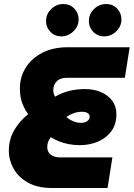

<svg xmlns="http://www.w3.org/2000/svg" viewBox="-20 -935 665 955"><path d="M236 0Q167 0 119.5 -26.5Q72 -53 48 -95.5Q24 -138 24 -187Q24 -241 50.5 -287Q77 -333 120 -367Q102 -392 90.5 -422.5Q79 -453 79 -495Q79 -552 108 -598.5Q137 -645 190.5 -672.5Q244 -700 316 -700H625L601 -548H312Q279 -548 262 -530.5Q245 -513 245 -488Q245 -479 247 -470.5Q249 -462 254 -454Q291 -475 327 -483.5Q363 -492 402 -492Q448 -492 483 -476.5Q518 -461 538.5 -433.5Q559 -406 559 -367Q559 -316 533.5 -282Q508 -248 467 -230.5Q426 -213 377 -213Q349 -213 322.5 -218Q296 -223 273.5 -232Q251 -241 233 -253Q223 -240 219 -228.5Q215 -217 215 -204Q215 -188 222.5 -176.5Q230 -165 245 -158.5Q260 -152 282 -152H539L515 0ZM382 -324Q403 -324 414.5 -333Q426 -342 426 -355Q426 -366 416 -372.5Q406 -379 387 -379Q366 -379 346.5 -372Q327 -365 310 -353Q325 -340 344.5 -332Q364 -324 382 -324ZM498 -754Q466 -754 444 -776.5Q422 -799 422 -830Q422 -865 447.5 -890Q473 -915 508 -915Q541 -915 562.5 -892.5Q584 -870 584 -838Q584 -804 558 -779Q532 -754 498 -754ZM285 -754Q253 -754 231 -776.5Q209 -799 209 -830Q209 -865 234.5 -890Q260 -915 295 -915Q328 -915 349.5 -892.5Q371 -870 371 -838Q371 -804 345 -779Q319 -754 285 -754Z"/></svg>

Font: MuseoModerno Thin ExtraBold
Style: Italic
Weight: 800
Italic angle: -9°
Version: Version 1.003